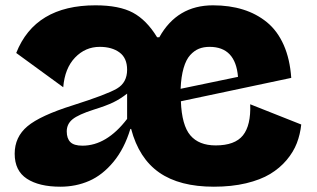

<svg xmlns="http://www.w3.org/2000/svg" viewBox="-20 -686 1193 722"><path d="M780.8 -666Q843.3 -666 894 -650.1Q944.8 -634.3 984.1 -602.1Q1023.4 -569.8 1046.9 -516.8Q1070.3 -463.9 1075.2 -393.1L660.2 -305.2Q663.6 -214.8 695.8 -177Q728 -139.2 791 -139.2Q863.3 -139.2 893.6 -177Q923.8 -214.8 920.9 -293.9L1112.8 -217.8Q1108.9 -180.7 1096.2 -147.7Q1083.5 -114.7 1057.9 -84.2Q1032.2 -53.7 995.8 -31.7Q959.5 -9.8 905.3 3.2Q851.1 16.1 784.2 16.1Q655.3 16.1 578.9 -37.1Q502.4 -90.3 473.1 -201.2H470.2Q447.8 -127 406.7 -77.4Q365.7 -27.8 315.7 -5.9Q265.6 16.1 207 16.1Q127 16.1 81.1 -13.9Q35.2 -43.9 35.2 -107.9Q35.2 -170.9 83.3 -211.2Q131.3 -251.5 253.9 -290Q381.8 -330.6 419.9 -353Q458 -375.5 458 -423.8Q458 -467.8 429.4 -488.8Q400.9 -509.8 355 -509.8Q300.8 -509.8 262.2 -469.5Q223.6 -429.2 217.8 -357.9L41 -486.8Q111.8 -666 338.9 -666Q428.2 -666 479.7 -638.4Q531.2 -610.8 570.8 -545.9H579.1Q646 -666 780.8 -666ZM768.1 -509.8Q745.6 -509.8 728 -502.7Q710.4 -495.6 695.1 -478.8Q679.7 -461.9 670.4 -429.9Q661.1 -397.9 659.2 -352.1L875 -397Q865.7 -509.8 768.1 -509.8ZM231 -191.9Q231 -165.5 244.4 -151.9Q257.8 -138.2 290 -138.2Q380.9 -138.2 458 -238.8V-334Q432.6 -314 405.8 -301Q378.9 -288.1 333 -273.9Q274.9 -255.4 252.9 -237.5Q231 -219.7 231 -191.9Z"/></svg>

Font: Mayenne Sans Regular
Style: Regular
Weight: 600
Width: 6
Designer: Jérémy Landes — Studio Triple
Foundry: Jérémy Landes — Studio Triple
Version: Version 1.001;hotconv 1.0.109;makeotfexe 2.5.65596